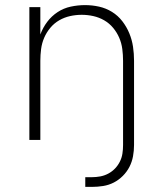

<svg xmlns="http://www.w3.org/2000/svg" viewBox="-20 -548 640 752"><path d="M314 184V146H340Q356 146 372.5 143Q389 140 404 132Q419 124 430.5 112Q442 100 449.5 85Q457 70 459.5 53.5Q462 37 462 20V-310Q462 -333 459 -356Q456 -379 447 -400Q438 -421 423 -439Q408 -457 388 -468.5Q368 -480 345.5 -485Q323 -490 300 -490Q277 -490 254.5 -485Q232 -480 212 -468.5Q192 -457 177 -439Q162 -421 153 -400Q144 -379 141 -356Q138 -333 138 -310V0H95V-520H138V-413Q148 -440 165 -462.5Q182 -485 205.5 -500.5Q229 -516 257 -522Q285 -528 313 -528Q341 -528 368 -522Q395 -516 418.5 -501.5Q442 -487 459 -465Q476 -443 486.5 -417.5Q497 -392 501 -365Q505 -338 505 -310V20Q505 42 501 64Q497 86 487 105.5Q477 125 461 141Q445 157 425.5 167Q406 177 384 180.5Q362 184 340 184Z"/></svg>

Font: Iosevka SS04 XLt Ex
Style: Regular
Weight: 200
Width: 7
Monospace: yes
Designer: Belleve Invis
Foundry: Belleve Invis
Version: Version 19.0.0; ttfautohint (v1.8.4)